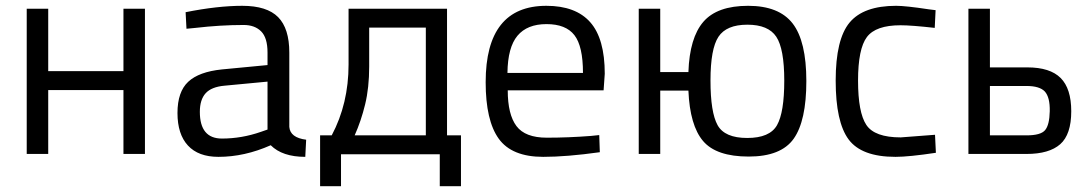

<svg xmlns="http://www.w3.org/2000/svg" viewBox="-20 -530 3740 661"><path d="M72 -500H146V-285H405V-500H479V0H405V-220H146V0H72Z M976 -349V-93Q979 -56 1034 -49L1031 10Q952 10 912 -30Q822 10 732 10Q663 10 627 -29Q591 -68 591 -141Q591 -214 628 -248.5Q665 -283 744 -291L901 -306V-349Q901 -400 879 -422Q857 -444 819 -444Q739 -444 653 -434L622 -431L619 -488Q729 -510 814 -510Q899 -510 937.5 -471Q976 -432 976 -349ZM668 -145Q668 -53 744 -53Q812 -53 878 -76L901 -84V-249L753 -235Q708 -231 688 -209Q668 -187 668 -145Z M1122 -64Q1180 -173 1180 -308V-500H1519V-64H1567V111H1494V1H1154V111H1082V-64ZM1251 -301Q1251 -228 1237 -170.5Q1223 -113 1201 -64H1446V-435H1251Z M2014 -62 2043 -65 2045 -6Q1931 10 1850 10Q1742 10 1697 -52.5Q1652 -115 1652 -247Q1652 -510 1861 -510Q1962 -510 2012 -453.5Q2062 -397 2062 -276L2058 -219H1728Q1728 -136 1758 -96Q1788 -56 1862.5 -56Q1937 -56 2014 -62ZM1987 -279Q1987 -371 1957.5 -409Q1928 -447 1861.5 -447Q1795 -447 1761.5 -407Q1728 -367 1727 -279Z M2179 -500H2253V-282H2350Q2354 -400 2401.5 -455Q2449 -510 2555.5 -510Q2662 -510 2709 -449Q2756 -388 2756 -251Q2756 -114 2712.5 -52.5Q2669 9 2557.5 9Q2446 9 2400.5 -44.5Q2355 -98 2350 -218H2253V0H2179ZM2426 -253Q2426 -143 2450.5 -99Q2475 -55 2552.5 -55Q2630 -55 2655 -99Q2680 -143 2680 -252.5Q2680 -362 2652.5 -403.5Q2625 -445 2553 -445Q2481 -445 2453.5 -403.5Q2426 -362 2426 -253Z M3065 -510Q3098 -510 3177 -498L3201 -495L3198 -434Q3118 -443 3080 -443Q2995 -443 2964.5 -402.5Q2934 -362 2934 -252.5Q2934 -143 2962.5 -100Q2991 -57 3081 -57L3199 -66L3202 -4Q3109 10 3063 10Q2946 10 2901.5 -50Q2857 -110 2857 -252.5Q2857 -395 2905 -452.5Q2953 -510 3065 -510Z M3514 -234Q3559 -234 3577 -215Q3595 -195 3594 -147Q3593 -100 3578 -82Q3563 -64 3514 -64H3388V-234ZM3514 0Q3592 0 3630 -33.5Q3668 -67 3668 -147Q3668 -225 3631.5 -261.5Q3595 -298 3517 -298H3388V-500H3314V0Z"/></svg>

Font: Titillium Web[RUS by Daymarius]
Style: Regular
Weight: 400
Designer: Cyrillization by Daymarius
Foundry: Cyrillization by Daymarius
Version: Version 1.002 September 11, 2018